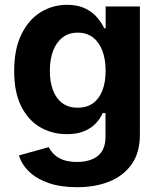

<svg xmlns="http://www.w3.org/2000/svg" viewBox="-20 -573 672 809"><path d="M304.9 215.8Q236.7 215.8 186.1 198.6Q135.4 181.4 103.6 151.1Q71.8 120.8 59.8 81.8L185.6 47Q192.6 62.1 206.9 76.5Q221.2 90.9 245.1 100.2Q268.9 109.4 304.4 109.4Q360.3 109.4 392.4 83.7Q424.5 57.9 424.5 3.7V-96.7H413Q403.2 -74.7 384.7 -54.3Q366.1 -33.9 336.1 -20.8Q306 -7.7 261.7 -7.7Q200.3 -7.7 149.9 -36.6Q99.5 -65.5 69.6 -124.6Q39.7 -183.6 39.7 -273.8Q39.7 -366.2 70.2 -428.2Q100.6 -490.2 151.1 -521.5Q201.6 -552.7 262.1 -552.7Q308.3 -552.7 339.4 -537.2Q370.4 -521.8 389.8 -498.8Q409.1 -475.8 419.2 -454H425.1V-545.9H569.4V-4.6Q569.4 69.2 535.4 118.2Q501.4 167.2 441.8 191.5Q382.1 215.8 304.9 215.8ZM307.5 -119.1Q345.2 -119.1 371.3 -137.6Q397.5 -156.1 411.2 -191Q425 -225.9 425 -274.7Q425 -323.3 411.3 -359.3Q397.7 -395.4 371.5 -415.4Q345.4 -435.4 307.5 -435.4Q269.2 -435.4 243 -414.7Q216.7 -394 203.4 -357.9Q190 -321.7 190 -274.7Q190 -227.3 203.5 -192.2Q217 -157.1 243.2 -138.1Q269.4 -119.1 307.5 -119.1Z"/></svg>

Font: Inter Variable LoSnoCo
Style: Regular
Weight: 400
Designer: Rasmus Andersson
Foundry: rsms
Version: Version 4.000;git-a52131595; featfreeze: case,dlig,ss01,ss02